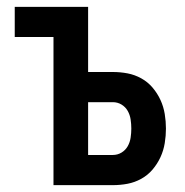

<svg xmlns="http://www.w3.org/2000/svg" viewBox="-20 -540 540 560"><path d="M136 0V-432H23V-520H237V-330H309Q331 -330 352 -326Q373 -322 392 -311.5Q411 -301 425 -284.5Q439 -268 448 -248.5Q457 -229 460.5 -207.5Q464 -186 464 -165Q464 -144 460.5 -122.5Q457 -101 448 -81.5Q439 -62 425 -45.5Q411 -29 392 -18.5Q373 -8 352 -4Q331 0 309 0ZM309 -88Q323 -88 334.5 -95Q346 -102 352.5 -113.5Q359 -125 361 -138.5Q363 -152 363 -165Q363 -178 361 -191.5Q359 -205 352.5 -216.5Q346 -228 334.5 -235Q323 -242 309 -242H237V-88Z"/></svg>

Font: Iosevka SS04 Semibold
Style: Regular
Weight: 600
Monospace: yes
Designer: Belleve Invis
Foundry: Belleve Invis
Version: Version 19.0.0; ttfautohint (v1.8.4)